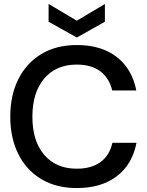

<svg xmlns="http://www.w3.org/2000/svg" viewBox="-20 -940 745 972"><path d="M369 12Q264 12 188.5 -33.5Q113 -79 72.5 -160.5Q32 -242 32 -349Q32 -457 72.5 -538.5Q113 -620 188.5 -666Q264 -712 369 -712Q493 -712 571 -651.5Q649 -591 670 -482H548Q534 -543 489 -578Q444 -613 368 -613Q264 -613 204 -542.5Q144 -472 144 -349Q144 -226 204 -156Q264 -86 368 -86Q444 -86 489.5 -120Q535 -154 549 -217H671Q650 -108 571.5 -48Q493 12 369 12ZM369 -750 226 -830V-920L369 -835L511 -920V-830Z"/></svg>

Font: HostGroteskMedium
Style: Regular
Weight: 500
Designer: Doukan Karapınar based on Poppins by Indian Type Foundry, Jonny Pinhorn
Foundry: Element Type
Version: Version 1.001; ttfautohint (v1.8.4.7-5d5b)